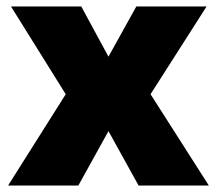

<svg xmlns="http://www.w3.org/2000/svg" viewBox="-20 -573 670 593"><path d="M183 -282 14 -553H231L315 -398L401 -553H618L445 -282L625 0H408L315 -168L222 0H5Z"/></svg>

Font: Noto Sans Armenian Black
Style: Regular
Weight: 900
Version: Version 2.007